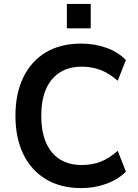

<svg xmlns="http://www.w3.org/2000/svg" viewBox="-20 -952 707 982"><path d="M395 10Q291 10 215.5 -35Q140 -80 99.5 -163Q59 -246 59 -360Q59 -474 99.5 -557Q140 -640 215 -684.5Q290 -729 395 -729Q464 -729 524 -707.5Q584 -686 624 -645L582 -539Q539 -577 494.5 -594Q450 -611 398 -611Q300 -611 245.5 -546Q191 -481 191 -360Q191 -239 245 -173.5Q299 -108 398 -108Q450 -108 494.5 -125Q539 -142 582 -181L624 -74Q584 -34 524 -12Q464 10 395 10ZM322 -807V-932H444V-807Z"/></svg>

Font: Nunitoga
Style: Bold
Weight: 700
Designer: Vernon Adams
Foundry: Vernon Adams
Version: Version 1.0